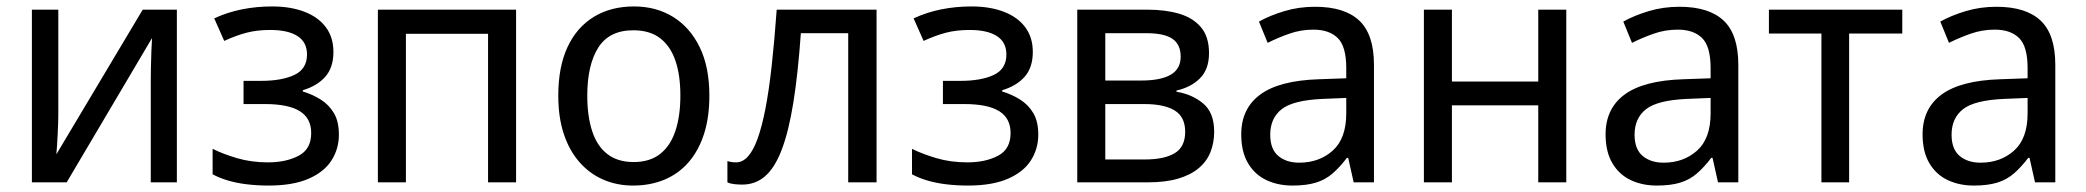

<svg xmlns="http://www.w3.org/2000/svg" viewBox="-20 -566 6476 596"><path d="M161 -209Q161 -200 160.5 -183.5Q160 -167 159 -148.5Q158 -130 157 -113.5Q156 -97 155 -87L423 -536H529V0H448V-316Q448 -332 448.5 -358Q449 -384 450 -409.5Q451 -435 452 -448L187 0H79V-536H161Z M825 -546Q882 -546 925 -529.5Q968 -513 991.5 -481.5Q1015 -450 1015 -405Q1015 -356 989.5 -327.5Q964 -299 920 -286V-282Q950 -273 975.5 -257Q1001 -241 1016.5 -215Q1032 -189 1032 -148Q1032 -104 1009 -68Q986 -32 937.5 -11Q889 10 814 10Q778 10 745.5 6Q713 2 686.5 -6Q660 -14 640 -25V-104Q672 -88 716 -75Q760 -62 812 -62Q868 -62 907 -82.5Q946 -103 946 -153Q946 -199 910.5 -221Q875 -243 802 -243H736V-315H790Q855 -315 894 -333.5Q933 -352 933 -397Q933 -435 903.5 -454Q874 -473 819 -473Q778 -473 745.5 -464.5Q713 -456 676 -439L645 -509Q686 -528 731 -537Q776 -546 825 -546Z M1582 -536V0H1495V-461H1240V0H1153V-536Z M2182 -269Q2182 -202 2165.5 -150.5Q2149 -99 2118 -63Q2087 -27 2043 -8.5Q1999 10 1945 10Q1895 10 1852.5 -8.5Q1810 -27 1778.5 -63Q1747 -99 1730 -150.5Q1713 -202 1713 -269Q1713 -358 1741.5 -419.5Q1770 -481 1823 -513.5Q1876 -546 1948 -546Q2017 -546 2069.5 -513.5Q2122 -481 2152 -419.5Q2182 -358 2182 -269ZM1803 -269Q1803 -206 1818 -159.5Q1833 -113 1865 -88Q1897 -63 1947 -63Q1997 -63 2029 -88Q2061 -113 2076.5 -159.5Q2092 -206 2092 -269Q2092 -333 2076.5 -378Q2061 -423 2029 -447.5Q1997 -472 1946 -472Q1871 -472 1837 -418Q1803 -364 1803 -269Z M2701 0H2613V-463H2466Q2457 -336 2442.5 -246.5Q2428 -157 2406.5 -101Q2385 -45 2355 -19Q2325 7 2284 7Q2271 7 2258.5 5.5Q2246 4 2238 0V-66Q2244 -64 2251 -63Q2258 -62 2265 -62Q2285 -62 2301.5 -80Q2318 -98 2331.5 -135Q2345 -172 2356 -228.5Q2367 -285 2375.5 -362Q2384 -439 2391 -536H2701Z M2996 -546Q3053 -546 3096 -529.5Q3139 -513 3162.5 -481.5Q3186 -450 3186 -405Q3186 -356 3160.5 -327.5Q3135 -299 3091 -286V-282Q3121 -273 3146.5 -257Q3172 -241 3187.5 -215Q3203 -189 3203 -148Q3203 -104 3180 -68Q3157 -32 3108.5 -11Q3060 10 2985 10Q2949 10 2916.5 6Q2884 2 2857.5 -6Q2831 -14 2811 -25V-104Q2843 -88 2887 -75Q2931 -62 2983 -62Q3039 -62 3078 -82.5Q3117 -103 3117 -153Q3117 -199 3081.5 -221Q3046 -243 2973 -243H2907V-315H2961Q3026 -315 3065 -333.5Q3104 -352 3104 -397Q3104 -435 3074.5 -454Q3045 -473 2990 -473Q2949 -473 2916.5 -464.5Q2884 -456 2847 -439L2816 -509Q2857 -528 2902 -537Q2947 -546 2996 -546Z M3733 -401Q3733 -351 3705 -323Q3677 -295 3632 -285V-281Q3679 -274 3714 -245.5Q3749 -217 3749 -157Q3749 -123 3737.5 -94Q3726 -65 3701 -44Q3676 -23 3637 -11.5Q3598 0 3543 0H3324V-536H3542Q3597 -536 3640 -523.5Q3683 -511 3708 -481.5Q3733 -452 3733 -401ZM3659 -157Q3659 -203 3626.5 -223Q3594 -243 3532 -243H3411V-71H3534Q3594 -71 3626.5 -90.5Q3659 -110 3659 -157ZM3645 -390Q3645 -428 3619.5 -445.5Q3594 -463 3538 -463H3411V-316H3522Q3583 -316 3614 -334Q3645 -352 3645 -390Z M4062 -545Q4154 -545 4199.5 -502Q4245 -459 4245 -365V0H4182L4165 -76H4161Q4139 -47 4116.5 -27.5Q4094 -8 4064.5 1Q4035 10 3992 10Q3947 10 3911 -7Q3875 -24 3854 -59.5Q3833 -95 3833 -149Q3833 -229 3892 -272.5Q3951 -316 4074 -320L4159 -323V-355Q4159 -422 4132.5 -448Q4106 -474 4057 -474Q4018 -474 3982.5 -461.5Q3947 -449 3915 -433L3888 -499Q3922 -518 3967 -531.5Q4012 -545 4062 -545ZM4086 -259Q3994 -255 3958.5 -227Q3923 -199 3923 -148Q3923 -103 3948 -82Q3973 -61 4013 -61Q4075 -61 4117 -98.5Q4159 -136 4159 -214V-262Z M4487 -536V-313H4755V-536H4842V0H4755V-239H4487V0H4400V-536Z M5193 -545Q5285 -545 5330.5 -502Q5376 -459 5376 -365V0H5313L5296 -76H5292Q5270 -47 5247.5 -27.5Q5225 -8 5195.5 1Q5166 10 5123 10Q5078 10 5042 -7Q5006 -24 4985 -59.5Q4964 -95 4964 -149Q4964 -229 5023 -272.5Q5082 -316 5205 -320L5290 -323V-355Q5290 -422 5263.5 -448Q5237 -474 5188 -474Q5149 -474 5113.5 -461.5Q5078 -449 5046 -433L5019 -499Q5053 -518 5098 -531.5Q5143 -545 5193 -545ZM5217 -259Q5125 -255 5089.5 -227Q5054 -199 5054 -148Q5054 -103 5079 -82Q5104 -61 5144 -61Q5206 -61 5248 -98.5Q5290 -136 5290 -214V-262Z M5885 -462H5720V0H5634V-462H5471V-536H5885Z M6177 -545Q6269 -545 6314.5 -502Q6360 -459 6360 -365V0H6297L6280 -76H6276Q6254 -47 6231.5 -27.5Q6209 -8 6179.5 1Q6150 10 6107 10Q6062 10 6026 -7Q5990 -24 5969 -59.5Q5948 -95 5948 -149Q5948 -229 6007 -272.5Q6066 -316 6189 -320L6274 -323V-355Q6274 -422 6247.5 -448Q6221 -474 6172 -474Q6133 -474 6097.5 -461.5Q6062 -449 6030 -433L6003 -499Q6037 -518 6082 -531.5Q6127 -545 6177 -545ZM6201 -259Q6109 -255 6073.5 -227Q6038 -199 6038 -148Q6038 -103 6063 -82Q6088 -61 6128 -61Q6190 -61 6232 -98.5Q6274 -136 6274 -214V-262Z"/></svg>

Font: Noto Sans Display
Style: Regular
Weight: 400
Designer: Monotype Design Team
Foundry: Monotype Imaging Inc.
Version: Version 2.003